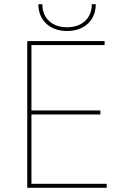

<svg xmlns="http://www.w3.org/2000/svg" viewBox="-20 -896 594 916"><path d="M163 -876C163 -799 218 -748 300 -748C382 -748 437 -799 437 -876H418C418 -809 372 -766 300 -766C228 -766 182 -809 182 -876ZM110 0H489V-19H130V-350H459V-369H130V-681H479V-700H110Z"/></svg>

Font: Fixel Text Thin
Style: Regular
Weight: 100
Width: 4
Designer: AlfaBravo + MacPaw
Foundry: Kyrylo Tkachov, Marchela Mozhyna, Serhii Makarenko, Maria Weinstein, Zakhar Kryvoshyya
Version: Version 1.211